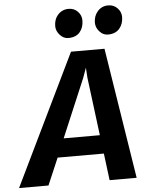

<svg xmlns="http://www.w3.org/2000/svg" viewBox="-118 -1041 828 1092"><g transform="rotate(-5 296.5 -495.5)"><path d="M113.8 0H-54.2L307.7 -747H499L617.3 0H462.8L443.5 -153.5H179.5ZM363.5 -591.4 223.3 -259.6H429.8L387.9 -591.2L384.2 -648.8ZM299.7 -825.7Q272.5 -825.7 251.7 -848.8Q230.9 -872 230.9 -899.5Q230.9 -938.8 254.9 -964.9Q278.8 -990.9 315.4 -990.9Q346.6 -990.9 367.3 -969.3Q388 -947.6 388 -919.1Q388 -878.3 365.6 -852Q343.2 -825.7 299.7 -825.7ZM525.5 -825.7Q498.6 -825.7 478 -848.5Q457.4 -871.3 457.4 -899.5Q457.4 -938.1 481 -964.5Q504.7 -990.9 541.2 -990.9Q572.5 -990.9 593.5 -969.3Q614.6 -947.6 614.6 -919.1Q614.6 -879 591.7 -852.3Q568.7 -825.7 525.5 -825.7Z"/></g></svg>

Font: Merriweather Sans Variable Regular
Style: Italic
Weight: 300
Italic angle: -8°
Designer: Eben Sorkin
Foundry: Eben Sorkin
Version: Version 2.001